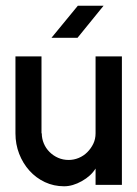

<svg xmlns="http://www.w3.org/2000/svg" viewBox="-20 -648 479 671"><path d="M314 -2V-59Q298 -33 266 -15Q234 3 204 3Q168 3 137 -11.5Q106 -26 83 -51.5Q60 -77 47 -110.5Q34 -144 34 -182V-451H125V-182H126Q126 -164 133 -147Q140 -130 153 -117Q166 -104 183 -96.5Q200 -89 220 -89Q238 -89 255 -96Q272 -103 285 -116Q298 -129 306 -145.5Q314 -162 314 -182V-451H406V-2ZM342 -628 251 -516H160L252 -628Z"/></svg>

Font: Fundamental  Brigade
Style: Regular
Weight: 400
Designer: Peter Wiegel, original typeface by Arno Drescher 1935
Foundry: Peter Wiegel
Version: Version 0.000 2012 initial release